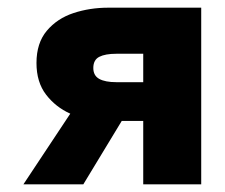

<svg xmlns="http://www.w3.org/2000/svg" viewBox="-20 -480 585 500"><path d="M197 0H41L163 -184Q125 -201 100 -233.5Q75 -266 75 -316Q75 -368 102 -400Q129 -432 171.5 -446Q214 -460 262 -460H504V0H353V-165H297ZM283 -266H353V-340H283Q254 -340 238.5 -332Q223 -324 223 -303Q223 -283 238.5 -274.5Q254 -266 283 -266Z"/></svg>

Font: Jost*
Style: Bold
Weight: 700
Version: Version 3.7